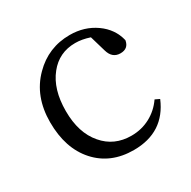

<svg xmlns="http://www.w3.org/2000/svg" viewBox="-125 -637 767 771"><g transform="rotate(-30 258.5 -251.5)"><path d="M284.2 13.7Q176.8 13.7 112.3 -58.1Q47.9 -129.9 47.9 -251Q47.9 -371.1 122.1 -445.3Q191.4 -515.6 291 -515.6Q358.4 -515.6 409.7 -479.5Q460.9 -443.4 474.6 -385.7Q468.8 -349.6 431.6 -349.6Q393.6 -349.6 381.8 -391.6L360.4 -464.8Q325.2 -476.6 293.9 -476.6Q218.8 -476.6 172.9 -418.9Q125 -359.4 125 -258.3Q125 -157.2 175.8 -98.6Q224.6 -41 304.7 -41Q351.6 -41 391.1 -62Q430.7 -83 457 -121.1L477.5 -111.3Q424.8 13.7 284.2 13.7Z"/></g></svg>

Font: Bpmf GenRyu Min R
Style: R
Weight: 400
Foundry: But Ko
Version: Version 1.320